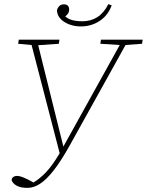

<svg xmlns="http://www.w3.org/2000/svg" viewBox="-20 -869 711 930"><path d="M68 -657 71 -677H268L265 -657L165 -650L287 -159L560 -651L466 -657L469 -677H671L668 -657L588 -651L318 -165Q275 -88 239.5 -43Q204 2 173.5 21.5Q143 41 113 41Q79 41 60 30Q41 19 36 3Q38 -8 45.5 -12.5Q53 -17 62 -17Q76 -17 98 -7.5Q120 2 142 15Q174 -4 204.5 -36.5Q235 -69 269 -127L133 -651ZM372 -741Q325 -741 290.5 -763.5Q256 -786 256 -821Q266 -848 289 -848Q315 -848 315 -822Q315 -803 296 -790Q320 -766 379 -766Q420 -766 451.5 -786Q483 -806 505 -849L521 -843Q503 -794 462.5 -767.5Q422 -741 372 -741Z"/></svg>

Font: Source Serif Pro ExtraLight
Style: Italic
Weight: 200
Italic angle: -12°
Designer: Frank Grießhammer
Foundry: Adobe Systems Incorporated
Version: Version 3.001;hotconv 1.0.111;makeotfexe 2.5.65597